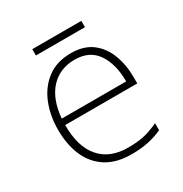

<svg xmlns="http://www.w3.org/2000/svg" viewBox="-155 -766 855 895"><g transform="rotate(-30 272.5 -318.0)"><path d="M288 -540Q356 -540 399.5 -507.5Q443 -475 464.5 -419.5Q486 -364 486 -294V-263H98Q97 -148 149.5 -86.5Q202 -25 300 -25Q349 -25 384.5 -32.5Q420 -40 465 -61V-23Q426 -6 387.5 2Q349 10 299 10Q218 10 164.5 -24Q111 -58 84.5 -119Q58 -180 58 -260Q58 -337 84 -400.5Q110 -464 161 -502Q212 -540 288 -540ZM288 -505Q208 -505 158 -451.5Q108 -398 99 -297H446Q446 -390 407 -447.5Q368 -505 288 -505ZM406 -646V-612H142V-646Z"/></g></svg>

Font: Noto Sans ExtraLight
Style: Regular
Weight: 200
Designer: Monotype Design Team
Foundry: Monotype Imaging Inc.
Version: Version 2.007